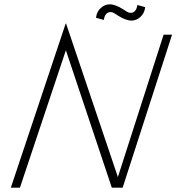

<svg xmlns="http://www.w3.org/2000/svg" viewBox="-20 -866 844 886"><path d="M283 -757H285L524 -49L735 -706H774L546 0H496L284 -634L72 0H30ZM423 -784 424 -790Q428 -814 445.5 -829.5Q463 -845 484 -846Q510 -847 547 -824L561 -815Q575 -805 586 -807Q596 -808 602.5 -815Q609 -822 611 -830L614 -843L650 -833L649 -827Q645 -803 627.5 -787.5Q610 -772 589 -771Q563 -770 526 -793L512 -802Q498 -812 487 -810Q477 -809 470.5 -802Q464 -795 462 -787L459 -774Z"/></svg>

Font: Lineal Thin
Style: Regular
Weight: 200
Designer: Created by Frank Adebiaye with contributions from Anton Moglia & Ariel Martín Pérez
Created by Frank ADEBIAYE with FontF
Foundry: Velvetyne Type Foundry
Version: Version 2.000;Glyphs 3.2 (3227)